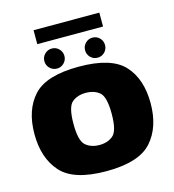

<svg xmlns="http://www.w3.org/2000/svg" viewBox="-124 -966 974 1073"><g transform="rotate(-15 363.0 -429.0)"><path d="M359.5 4.5Q548.5 4.5 622 -78Q695.5 -160.5 695.5 -299.5Q695.5 -439 622 -519.5Q548.5 -600 359.5 -600Q171 -600 97.2 -519.5Q23.5 -439 23.5 -299.5Q23.5 -160.5 97.2 -78Q171 4.5 359.5 4.5ZM359.5 -147Q311 -147 280 -173.8Q249 -200.5 249 -298.5Q249 -396.5 280 -422.5Q311 -448.5 359.5 -448.5Q408.5 -448.5 439.2 -422.5Q470 -396.5 470 -298.5Q470 -200.5 439.2 -173.8Q408.5 -147 359.5 -147ZM241 -621Q264.5 -621 281.5 -638Q298.5 -655 298.5 -679Q298.5 -703 281.5 -720Q264.5 -737 241 -737Q216.5 -737 199.5 -720Q182.5 -703 182.5 -679Q182.5 -655 199.5 -638Q216.5 -621 241 -621ZM475.5 -621Q500 -621 516.8 -638Q533.5 -655 533.5 -679Q533.5 -703 516.8 -720Q500 -737 475.5 -737Q452 -737 435 -720Q418 -703 418 -679Q418 -655 434.8 -638Q451.5 -621 475.5 -621ZM169 -781.5H549.5V-862H169Z"/></g></svg>

Font: Anybody Thin Black
Style: Regular
Weight: 900
Version: Version 1.113;gftools[0.9.25]